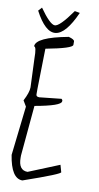

<svg xmlns="http://www.w3.org/2000/svg" viewBox="-109 -1050 577 1114"><g transform="rotate(10 179.5 -492.5)"><path d="M229 -850.1Q263.2 -840.8 263.2 -829.1V-809.1Q263.2 -788.1 106.9 -758.8L102.1 -522.9V-488.8Q102.1 -475.1 121.1 -475.1L250 -488.8L255.9 -481.9V-475.1Q255.9 -448.2 102.1 -420.9L75.2 -124V-110.8Q75.2 -37.1 128.9 -37.1L310.1 -110.8L321.8 -69.8Q331.1 -60.1 107.9 17.1Q42 17.1 21 -118.2L54.2 -408.2L34.2 -441.9Q61 -493.2 61 -522.9L54.2 -693.8Q54.2 -761.2 40 -761.2Q40 -814.9 229 -850.1ZM27.3 -969.2 46.4 -990.2Q107.4 -903.3 136 -901.9Q164.6 -900.4 237.3 -1003.4L267.6 -998Q150.4 -734.4 27.3 -969.2Z"/></g></svg>

Font: Loved by the King
Style: Regular
Weight: 400
Designer: Kimberly Geswein
Foundry: Kimberly Geswein
Version: Version 1.002 2006